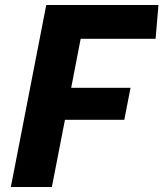

<svg xmlns="http://www.w3.org/2000/svg" viewBox="-20 -750 660 770"><path d="M23.5 0H188L240.5 -269.5H478.5L503.5 -398H265.5L303.5 -594.5H604L615.5 -730H165.5Z"/></svg>

Font: Monaspace Krypton ExtraBold
Style: Italic
Weight: 800
Italic angle: -11°
Designer: Riley Cran & the Lettermatic Team
Foundry: Lettermatic
Version: Version 1.101 (Monaspace Krypton)